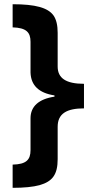

<svg xmlns="http://www.w3.org/2000/svg" viewBox="-20 -734 434 912"><path d="M253.9 -131.8C253.9 -194.8 297.4 -219.2 378.9 -219.2V-335.9C292.5 -335.9 253.9 -363.3 253.9 -418V-422.9V-578.1C253.9 -613.8 247.6 -641.1 234.4 -660.2C208 -697.3 148.9 -713.9 40 -713.9V-604C105 -602.1 125 -580.6 125 -535.2V-389.2C127 -328.1 165 -292 238.8 -280.8V-274.9C164.1 -263.7 125 -228.5 125 -172.4V-167V-21C125 25.4 104.5 46.4 40 47.9V158.2C94.2 158.2 137.2 153.8 168 145.5C229.5 127.9 253.9 94.7 253.9 22Z"/></svg>

Font: Samim
Style: Bold
Weight: 700
Foundry: DejaVu fonts team - Redesigned by Saber Rastikerdar
Version: Version 4.0.5